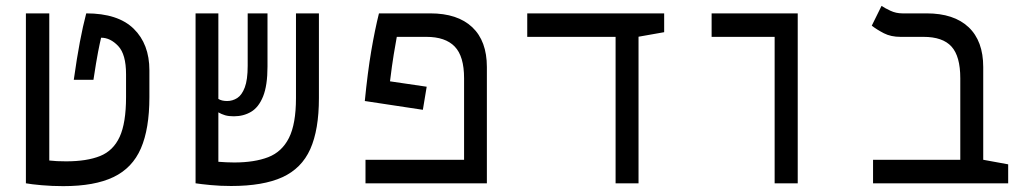

<svg xmlns="http://www.w3.org/2000/svg" viewBox="-20 -632 3556 662"><path d="M198.2 9.8Q159.7 9.8 123.5 6.6Q87.4 3.4 69.3 0V-585.9H149.9V-78.6Q162.1 -77.1 176.5 -76.4Q190.9 -75.7 208 -75.7Q279.3 -75.7 325 -94Q370.6 -112.3 392.6 -160.2Q414.6 -208 414.6 -297.4V-376Q414.6 -444.8 387.5 -473.4Q360.4 -502 328.6 -502Q324.2 -483.9 318.1 -452.6Q312 -421.4 302.2 -356.9H234.4Q245.1 -433.1 255.4 -487.3Q265.6 -541.5 277.3 -585.9Q386.7 -585.9 440.9 -533Q495.1 -480 495.1 -389.6V-296.9Q495.1 -188 465.8 -120.4Q436.5 -52.7 371.3 -21.5Q306.2 9.8 198.2 9.8Z M776.9 9.3Q739.7 9.3 706.3 6.1Q672.9 2.9 654.3 0V-0.5V-585.9H732.9V-291Q744.1 -283.7 763.2 -283.7Q781.7 -283.7 797.9 -293.9Q814 -304.2 824 -330.6Q834 -356.9 834 -405.3V-585.9H902.3V-402.3Q902.3 -337.4 887.2 -299.8Q872.1 -262.2 845.9 -246.6Q819.8 -231 786.1 -231Q768.6 -231 756.1 -234.6Q743.7 -238.3 732.9 -244.6V-74.2Q746.1 -73.2 760 -72.5Q773.9 -71.8 787.6 -71.8Q857.4 -71.8 904.8 -90.1Q952.1 -108.4 976.3 -156.5Q1000.5 -204.6 1000.5 -293.9V-585.9H1079.6V-293.5Q1079.6 -184.6 1049.8 -117.9Q1020 -51.3 953.6 -21Q887.2 9.3 776.9 9.3Z M1451.2 -333 1438 -253.4 1237.8 -283.7Q1247.6 -382.8 1260 -456.1Q1272.5 -529.3 1286.6 -585.9H1463.4Q1557.6 -585.9 1608.2 -538.3Q1658.7 -490.7 1658.7 -400.9V0H1240.2V-81.1H1580.1V-362.3Q1580.1 -438 1547.9 -471.4Q1515.6 -504.9 1450.2 -504.9H1348.1Q1343.8 -481.4 1337.6 -444.3Q1331.5 -407.2 1324.7 -351.6Z M2102.5 0V-504.9H1797.9V-585.9H2270V-521L2181.6 -505.4V0Z M2650.9 0V-504.9H2433.6V-585.9H2730.5V0Z M3456.1 -65.4V0H2990.2V-81.1H3291V-362.3Q3291 -438 3260.7 -471.4Q3230.5 -504.9 3164.1 -504.9H3085Q3051.8 -504.9 3027.6 -517.3Q3003.4 -529.8 2985.8 -543.5L3019.5 -611.8Q3030.8 -604 3050 -595Q3069.3 -585.9 3091.3 -585.9H3174.8Q3269 -585.9 3319.6 -538.3Q3370.1 -490.7 3370.1 -400.9V-81.1Z"/></svg>

Font: Cascadia Mono SemiLight
Style: Regular
Weight: 350
Monospace: yes
Designer: Aaron Bell
Foundry: Saja Typeworks
Version: Version 2404.023; ttfautohint (v1.8.4)